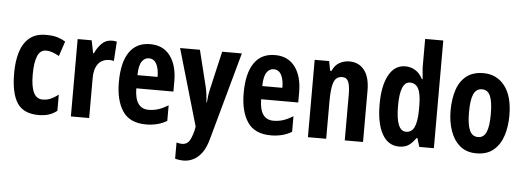

<svg xmlns="http://www.w3.org/2000/svg" viewBox="-58 -935 3680 1350"><g transform="rotate(5 1781.5 -260.0)"><path d="M230 10Q124 10 79 -58.5Q34 -127 34 -270Q34 -354 54 -418.5Q74 -483 118 -519.5Q162 -556 234 -556Q284 -556 315 -546.5Q346 -537 372 -521L337 -416Q310 -431 288 -438.5Q266 -446 244 -446Q203 -446 184 -401Q165 -356 165 -270Q165 -101 248 -101Q280 -101 305.5 -112Q331 -123 360 -145V-31Q330 -8 299 1Q268 10 230 10Z M699 -556Q705 -556 713.5 -555.5Q722 -555 734 -552L725 -414Q719 -417 709.5 -418Q700 -419 698 -419Q640 -419 613 -381Q586 -343 587 -279V0H458V-546H557L575 -457H581Q597 -495 626.5 -525.5Q656 -556 699 -556Z M970 -555Q1062 -555 1111.5 -488.5Q1161 -422 1161 -310V-237H899Q900 -164 925 -129Q950 -94 998 -94Q1034 -94 1066.5 -104.5Q1099 -115 1136 -138V-28Q1103 -8 1066 1Q1029 10 989 10Q874 10 823.5 -65.5Q773 -141 773 -270Q773 -409 823 -482Q873 -555 970 -555ZM969 -455Q939 -455 919.5 -426.5Q900 -398 899 -330H1041Q1041 -388 1023 -421.5Q1005 -455 969 -455Z M1181 -546H1321L1385 -287Q1391 -260 1394 -234Q1397 -208 1399 -181H1402Q1404 -207 1407 -230Q1410 -253 1418 -286L1478 -546H1617L1446 73Q1429 136 1401.5 172.5Q1374 209 1341 224.5Q1308 240 1276 240Q1259 240 1243.5 238Q1228 236 1214 232V118Q1235 124 1253 124Q1283 124 1300 103.5Q1317 83 1333 23L1338 -6Z M1851 -555Q1943 -555 1992.5 -488.5Q2042 -422 2042 -310V-237H1780Q1781 -164 1806 -129Q1831 -94 1879 -94Q1915 -94 1947.5 -104.5Q1980 -115 2017 -138V-28Q1984 -8 1947 1Q1910 10 1870 10Q1755 10 1704.5 -65.5Q1654 -141 1654 -270Q1654 -409 1704 -482Q1754 -555 1851 -555ZM1850 -455Q1820 -455 1800.5 -426.5Q1781 -398 1780 -330H1922Q1922 -388 1904 -421.5Q1886 -455 1850 -455Z M2376 -556Q2443 -556 2481.5 -506.5Q2520 -457 2520 -362V0H2391V-325Q2391 -383 2379 -412.5Q2367 -442 2335 -442Q2293 -442 2276.5 -402Q2260 -362 2260 -264V0H2131V-546H2233L2246 -479H2256Q2274 -521 2306.5 -538.5Q2339 -556 2376 -556Z M2775 10Q2697 10 2655 -65Q2613 -140 2613 -274Q2613 -407 2654.5 -481.5Q2696 -556 2770 -556Q2809 -556 2841 -536.5Q2873 -517 2894 -476H2899Q2897 -506 2894.5 -527Q2892 -548 2892 -569V-760H3020V0H2917L2899 -60H2892Q2867 -24 2841 -7Q2815 10 2775 10ZM2814 -98Q2854 -98 2872.5 -136Q2891 -174 2892 -256V-288Q2892 -370 2873 -407.5Q2854 -445 2813 -445Q2743 -445 2743 -275Q2743 -98 2814 -98Z M3529 -274Q3529 -198 3508.5 -133.5Q3488 -69 3442 -29.5Q3396 10 3320 10Q3249 10 3203.5 -29Q3158 -68 3136 -132.5Q3114 -197 3114 -274Q3114 -357 3135.5 -421Q3157 -485 3203 -520.5Q3249 -556 3322 -556Q3416 -556 3472.5 -483.5Q3529 -411 3529 -274ZM3244 -273Q3244 -187 3262.5 -146Q3281 -105 3322 -105Q3362 -105 3380 -145.5Q3398 -186 3398 -274Q3398 -361 3380 -401.5Q3362 -442 3322 -442Q3281 -442 3262.5 -402Q3244 -362 3244 -273Z"/></g></svg>

Font: Noto Sans Sinhala UI ExtraCondensed
Style: Bold
Weight: 700
Width: 2
Designer: Jelle Bosma - Monotype Design Team
Foundry: Monotype Imaging Inc.
Version: Version 2.006; ttfautohint (v1.8.4.7-5d5b)